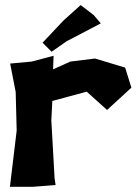

<svg xmlns="http://www.w3.org/2000/svg" viewBox="-20 -717 531 747"><path d="M19.5 -469.7 41 -359.4 44.9 -209 18.6 9.8H107.4L196.3 2.9L192.4 -23.4L179.7 -249L183.6 -324.2L317.4 -360.4L396.5 -289.1L491.2 -376L466.8 -454.1L349.6 -489.3L253.9 -477.5L186.5 -447.3L188.5 -500L103.5 -477.5ZM293.9 -697.3 227.5 -637.7 145.5 -550.8 180.7 -515.6 239.3 -556.6 372.1 -626 344.7 -658.2Z"/></svg>

Font: MaokenAssortedSans-Lite
Style: Lite
Weight: 400
Version: Version 1.400